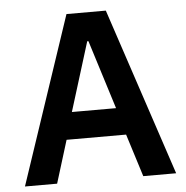

<svg xmlns="http://www.w3.org/2000/svg" viewBox="-51 -748 774 797"><g transform="rotate(-5 336.0 -349.0)"><path d="M514 0 458 -178H210L155 0H21L255 -698H419L651 0ZM336 -578H331L242 -291H426Z"/></g></svg>

Font: IBM Plex Sans SmBld
Style: Regular
Weight: 600
Designer: Mike Abbink, Paul van der Laan, Pieter van Rosmalen
Foundry: Bold Monday
Version: Version 3.005